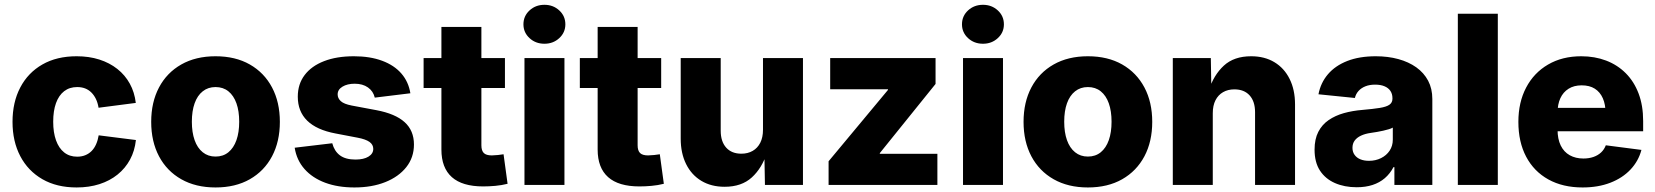

<svg xmlns="http://www.w3.org/2000/svg" viewBox="-20 -786 7034 816"><path d="M305.7 10.7Q221.2 10.7 160.2 -24.4Q99.1 -59.6 66.2 -122.3Q33.2 -185.1 33.2 -268.1Q33.2 -351.6 66.2 -414.3Q99.1 -477.1 160.2 -512Q221.2 -546.9 305.7 -546.9Q358.4 -546.9 402.1 -533Q445.8 -519 478.8 -492.9Q511.7 -466.8 531.7 -430.4Q551.8 -394 557.1 -348.6L398.9 -328.1Q395.5 -349.1 387.7 -365.2Q379.9 -381.3 368.4 -392.8Q356.9 -404.3 341.8 -410.2Q326.7 -416 308.1 -416Q275.4 -416 252.7 -398.4Q230 -380.9 218 -347.9Q206.1 -314.9 206.1 -268.6Q206.1 -223.1 218 -189.7Q230 -156.2 252.7 -138.2Q275.4 -120.1 308.1 -120.1Q326.7 -120.1 342 -126.2Q357.4 -132.3 369.1 -144Q380.9 -155.8 388.4 -172.9Q396 -189.9 399.4 -210.9L557.6 -190.9Q552.7 -145 532.7 -107.9Q512.7 -70.8 479.7 -44.2Q446.8 -17.6 402.6 -3.4Q358.4 10.7 305.7 10.7Z M896 10.7Q812 10.7 750.5 -24.2Q689 -59.1 655.8 -121.8Q622.6 -184.6 622.6 -268.1Q622.6 -351.6 655.8 -414.3Q689 -477.1 750.5 -512Q812 -546.9 896 -546.9Q980.5 -546.9 1041.7 -512Q1103 -477.1 1136.2 -414.3Q1169.4 -351.6 1169.4 -268.1Q1169.4 -184.6 1136.2 -121.8Q1103 -59.1 1041.7 -24.2Q980.5 10.7 896 10.7ZM896 -120.6Q928.2 -120.6 950.7 -138.9Q973.1 -157.2 984.9 -190.4Q996.6 -223.6 996.6 -268.6Q996.6 -314 984.9 -346.9Q973.1 -379.9 950.7 -397.9Q928.2 -416 896 -416Q864.3 -416 841.6 -397.9Q818.8 -379.9 807.1 -346.9Q795.4 -314 795.4 -268.6Q795.4 -223.6 807.1 -190.4Q818.8 -157.2 841.6 -138.9Q864.3 -120.6 896 -120.6Z M1486.3 10.7Q1416 10.7 1361.8 -9.5Q1307.6 -29.8 1274.2 -67.6Q1240.7 -105.5 1232.4 -158.2L1392.1 -177.2Q1400.9 -143.6 1424.8 -125.7Q1448.7 -107.9 1490.7 -107.9Q1525.9 -107.9 1546.1 -120.4Q1566.4 -132.8 1566.4 -153.3Q1566.4 -171.4 1550.3 -182.9Q1534.2 -194.3 1500.5 -200.7L1405.8 -218.8Q1325.7 -233.9 1285.6 -273.2Q1245.6 -312.5 1245.6 -375Q1245.6 -428.7 1274.7 -467Q1303.7 -505.4 1357.2 -526.1Q1410.6 -546.9 1483.9 -546.9Q1552.7 -546.9 1604 -527.8Q1655.3 -508.8 1685.8 -473.6Q1716.3 -438.5 1724.1 -389.6L1572.8 -371.1Q1566.4 -398.4 1543.9 -414.3Q1521.5 -430.2 1487.3 -430.2Q1456.1 -430.2 1435.5 -417.7Q1415 -405.3 1415 -384.8Q1415 -368.2 1428.5 -356Q1441.9 -343.8 1475.1 -337.4L1579.1 -317.9Q1660.2 -302.7 1699.7 -266.8Q1739.3 -231 1739.3 -171.9Q1739.3 -116.7 1706.8 -75.7Q1674.3 -34.7 1617.4 -12Q1560.5 10.7 1486.3 10.7Z M2126 -539.1V-412.1H1780.3V-539.1ZM1856 -671.4H2025.9V-168.5Q2025.9 -146 2036.1 -135.7Q2046.4 -125.5 2070.3 -125.5Q2080.1 -125.5 2096.4 -127.2Q2112.8 -128.9 2120.1 -130.4L2137.2 -4.9Q2111.8 1.5 2085 3.9Q2058.1 6.3 2033.2 6.3Q1944.8 6.3 1900.4 -33.2Q1856 -72.8 1856 -150.4Z M2209 0V-539.1H2378.9V0ZM2293.9 -600.1Q2256.3 -600.1 2230.5 -624Q2204.6 -647.9 2204.6 -682.6Q2204.6 -717.8 2230.5 -741.7Q2256.3 -765.6 2293.9 -765.6Q2331.1 -765.6 2356.9 -741.7Q2382.8 -717.8 2382.8 -682.6Q2382.8 -647.9 2356.9 -624Q2331.1 -600.1 2293.9 -600.1Z M2790 -539.1V-412.1H2444.3V-539.1ZM2520 -671.4H2689.9V-168.5Q2689.9 -146 2700.2 -135.7Q2710.4 -125.5 2734.4 -125.5Q2744.1 -125.5 2760.5 -127.2Q2776.9 -128.9 2784.2 -130.4L2801.3 -4.9Q2775.9 1.5 2749 3.9Q2722.2 6.3 2697.3 6.3Q2608.9 6.3 2564.5 -33.2Q2520 -72.8 2520 -150.4Z M3059.6 7.8Q3002.9 7.8 2960.9 -17.3Q2918.9 -42.5 2896 -88.6Q2873 -134.8 2873 -196.8V-539.1H3043V-230.5Q3043 -184.6 3066.2 -158.7Q3089.4 -132.8 3130.9 -132.8Q3158.2 -132.8 3179 -144.8Q3199.7 -156.7 3211.2 -179.4Q3222.7 -202.1 3222.7 -234.4V-539.1H3392.6V0H3231L3228.5 -137.7H3239.7Q3218.8 -71.8 3175.3 -32Q3131.8 7.8 3059.6 7.8Z M3501.5 0V-100.6L3753.9 -403.8V-406.7H3508.3V-539.1H3956.1V-429.2L3719.2 -135.3V-132.3H3963.9V0Z M4072.8 0V-539.1H4242.7V0ZM4157.7 -600.1Q4120.1 -600.1 4094.2 -624Q4068.4 -647.9 4068.4 -682.6Q4068.4 -717.8 4094.2 -741.7Q4120.1 -765.6 4157.7 -765.6Q4194.8 -765.6 4220.7 -741.7Q4246.6 -717.8 4246.6 -682.6Q4246.6 -647.9 4220.7 -624Q4194.8 -600.1 4157.7 -600.1Z M4603.5 10.7Q4519.5 10.7 4458 -24.2Q4396.5 -59.1 4363.3 -121.8Q4330.1 -184.6 4330.1 -268.1Q4330.1 -351.6 4363.3 -414.3Q4396.5 -477.1 4458 -512Q4519.5 -546.9 4603.5 -546.9Q4688 -546.9 4749.3 -512Q4810.5 -477.1 4843.8 -414.3Q4877 -351.6 4877 -268.1Q4877 -184.6 4843.8 -121.8Q4810.5 -59.1 4749.3 -24.2Q4688 10.7 4603.5 10.7ZM4603.5 -120.6Q4635.7 -120.6 4658.2 -138.9Q4680.7 -157.2 4692.4 -190.4Q4704.1 -223.6 4704.1 -268.6Q4704.1 -314 4692.4 -346.9Q4680.7 -379.9 4658.2 -397.9Q4635.7 -416 4603.5 -416Q4571.8 -416 4549.1 -397.9Q4526.4 -379.9 4514.6 -346.9Q4502.9 -314 4502.9 -268.6Q4502.9 -223.6 4514.6 -190.4Q4526.4 -157.2 4549.1 -138.9Q4571.8 -120.6 4603.5 -120.6Z M5134.3 -304.7V0H4964.4V-539.1H5126L5128.4 -401.4H5117.2Q5138.2 -467.3 5181.4 -507.1Q5224.6 -546.9 5297.4 -546.9Q5354.5 -546.9 5396.2 -521.7Q5438 -496.6 5460.9 -450.4Q5483.9 -404.3 5483.9 -342.3V0H5314V-309.1Q5314 -355 5290.8 -380.6Q5267.6 -406.2 5226.1 -406.2Q5198.7 -406.2 5178 -394.3Q5157.2 -382.3 5145.8 -359.9Q5134.3 -337.4 5134.3 -304.7Z M5746.1 9.8Q5693.8 9.8 5653.3 -8.1Q5612.8 -25.9 5589.8 -61Q5566.9 -96.2 5566.9 -149.9Q5566.9 -194.8 5582.8 -225.6Q5598.6 -256.3 5626.7 -275.6Q5654.8 -294.9 5691.4 -305.2Q5728 -315.4 5769.5 -318.8Q5815.9 -322.8 5844.2 -327.4Q5872.6 -332 5885.3 -341.1Q5897.9 -350.1 5897.9 -366.2V-368.7Q5897.9 -386.7 5889.2 -399.7Q5880.4 -412.6 5864 -419.4Q5847.7 -426.3 5824.2 -426.3Q5800.8 -426.3 5783 -419.2Q5765.1 -412.1 5753.7 -399.4Q5742.2 -386.7 5738.3 -369.6L5583.5 -385.3Q5592.8 -434.1 5623.8 -470.5Q5654.8 -506.8 5706.1 -526.9Q5757.3 -546.9 5827.1 -546.9Q5878.9 -546.9 5922.9 -534.9Q5966.8 -522.9 5999.3 -499.8Q6031.7 -476.6 6049.6 -442.9Q6067.4 -409.2 6067.4 -365.2V0H5906.2V-75.7H5902.3Q5887.7 -47.9 5865.5 -28.8Q5843.3 -9.8 5813.5 0Q5783.7 9.8 5746.1 9.8ZM5797.9 -102.5Q5826.2 -102.5 5849.4 -114Q5872.6 -125.5 5886 -145.8Q5899.4 -166 5899.4 -192.4V-243.7Q5892.6 -239.7 5881.8 -236.6Q5871.1 -233.4 5858.4 -230.5Q5845.7 -227.5 5832.3 -225.3Q5818.8 -223.1 5806.2 -221.2Q5781.7 -217.8 5764.2 -209.5Q5746.6 -201.2 5737.3 -188.5Q5728 -175.8 5728 -157.7Q5728 -140.1 5737.1 -127.7Q5746.1 -115.2 5761.7 -108.9Q5777.3 -102.5 5797.9 -102.5Z M6345.7 -727.5V0H6175.8V-727.5Z M6706.1 10.7Q6622.1 10.7 6560.5 -23.4Q6499 -57.6 6466.1 -120.1Q6433.1 -182.6 6433.1 -268.1Q6433.1 -351.1 6466.1 -413.8Q6499 -476.6 6559.3 -511.7Q6619.6 -546.9 6700.2 -546.9Q6757.8 -546.9 6805.9 -528.6Q6854 -510.3 6889.4 -474.9Q6924.8 -439.5 6944.1 -388.4Q6963.4 -337.4 6963.4 -271.5V-228H6491.7V-327.6H6882.8L6803.7 -304.7Q6803.7 -341.8 6792 -368.4Q6780.3 -395 6757.8 -409.2Q6735.4 -423.3 6702.1 -423.3Q6669.4 -423.3 6646.5 -408.9Q6623.5 -394.5 6611.6 -368.7Q6599.6 -342.8 6599.6 -307.1V-235.4Q6599.6 -195.3 6613 -167.7Q6626.5 -140.1 6651.4 -126.2Q6676.3 -112.3 6709.5 -112.3Q6732.9 -112.3 6752 -118.9Q6771 -125.5 6784.4 -137.9Q6797.9 -150.4 6804.7 -168.5L6956.1 -148.9Q6943.4 -101.1 6909.4 -65.2Q6875.5 -29.3 6823.7 -9.3Q6772 10.7 6706.1 10.7Z"/></svg>

Font: Inter 18pt ExtraBold
Style: Regular
Weight: 800
Designer: Rasmus Andersson
Foundry: rsms
Version: Version 4.001;git-66647c0bb